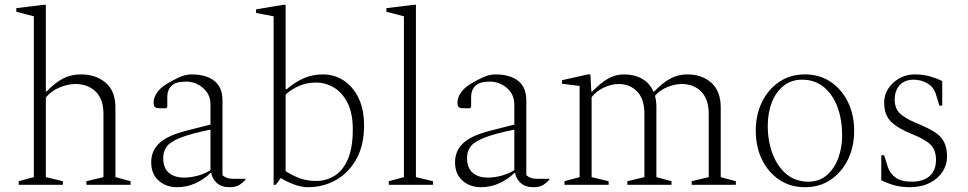

<svg xmlns="http://www.w3.org/2000/svg" viewBox="-20 -770 4034 800"><path d="M58 0V-15L121 -32V-702L48 -721V-736L161 -750H171V-388H173Q210 -426 243 -443Q276 -460 317 -460Q380 -460 420.5 -425Q461 -390 461 -323V-32L524 -15V0H340V-15L411 -32V-296Q411 -357 378.5 -388.5Q346 -420 293 -420Q263 -420 228 -405.5Q193 -391 171 -364V-32L242 -15V0Z M718 10Q672 10 641 -17.5Q610 -45 610 -94Q610 -142 644.5 -174Q679 -206 759 -226L857 -251V-334Q857 -377 826 -403.5Q795 -430 755 -430Q712 -430 694.5 -412.5Q677 -395 677 -365V-324L672 -319H646Q630 -319 625 -324Q620 -329 620 -343Q620 -362 633 -382Q646 -402 671 -418Q698 -435 725.5 -447.5Q753 -460 778 -460Q838 -460 872.5 -433.5Q907 -407 907 -351V-40Q915 -33 925.5 -29Q936 -25 950 -25H1002L1003 -24V-22Q996 -12 980 -1Q964 10 937 10Q902 10 883 -8Q864 -26 860 -50H858Q832 -24 795.5 -7Q759 10 718 10ZM660 -112Q660 -71 683 -50.5Q706 -30 748 -30Q773 -30 802 -37.5Q831 -45 857 -61V-230Q774 -213 731.5 -196Q689 -179 674.5 -159Q660 -139 660 -112Z M1120 0V-702L1047 -716V-731L1160 -750H1170V-398H1174Q1212 -430 1248 -445Q1284 -460 1324 -460Q1374 -460 1413 -434Q1452 -408 1474.5 -360.5Q1497 -313 1497 -247Q1497 -165 1465 -107.5Q1433 -50 1380 -20Q1327 10 1263 10Q1237 10 1206.5 -1Q1176 -12 1150 -28L1129 0ZM1297 -426Q1260 -426 1228.5 -413Q1197 -400 1170 -376V-57Q1201 -37 1231 -26.5Q1261 -16 1298 -16Q1338 -16 1373 -37Q1408 -58 1429 -105.5Q1450 -153 1450 -231Q1450 -298 1428 -341.5Q1406 -385 1371 -405.5Q1336 -426 1297 -426Z M1600 0V-15L1663 -32V-702L1590 -721V-736L1703 -750H1713V-32L1784 -15V0Z M1984 10Q1938 10 1907 -17.5Q1876 -45 1876 -94Q1876 -142 1910.5 -174Q1945 -206 2025 -226L2123 -251V-334Q2123 -377 2092 -403.5Q2061 -430 2021 -430Q1978 -430 1960.5 -412.5Q1943 -395 1943 -365V-324L1938 -319H1912Q1896 -319 1891 -324Q1886 -329 1886 -343Q1886 -362 1899 -382Q1912 -402 1937 -418Q1964 -435 1991.5 -447.5Q2019 -460 2044 -460Q2104 -460 2138.5 -433.5Q2173 -407 2173 -351V-40Q2181 -33 2191.5 -29Q2202 -25 2216 -25H2268L2269 -24V-22Q2262 -12 2246 -1Q2230 10 2203 10Q2168 10 2149 -8Q2130 -26 2126 -50H2124Q2098 -24 2061.5 -7Q2025 10 1984 10ZM1926 -112Q1926 -71 1949 -50.5Q1972 -30 2014 -30Q2039 -30 2068 -37.5Q2097 -45 2123 -61V-230Q2040 -213 1997.5 -196Q1955 -179 1940.5 -159Q1926 -139 1926 -112Z M2332 0V-15L2395 -32V-412L2322 -421V-436L2430 -460H2440L2444 -388H2447Q2482 -424 2513 -442Q2544 -460 2581 -460Q2623 -460 2655 -442Q2687 -424 2703 -388H2705Q2741 -425 2773 -442.5Q2805 -460 2844 -460Q2905 -460 2944 -425Q2983 -390 2983 -323V-32L3046 -15V0H2862V-15L2933 -32V-296Q2933 -357 2901.5 -388.5Q2870 -420 2820 -420Q2793 -420 2761.5 -407.5Q2730 -395 2709 -371Q2715 -349 2715 -323V-32L2778 -15V0H2594V-15L2665 -32V-296Q2665 -357 2635 -388.5Q2605 -420 2557 -420Q2529 -420 2497 -405.5Q2465 -391 2445 -365V-32L2516 -15V0Z M3334 10Q3273 10 3227 -21Q3181 -52 3155 -105Q3129 -158 3129 -225Q3129 -292 3155 -345Q3181 -398 3227 -429Q3273 -460 3334 -460Q3395 -460 3441 -429Q3487 -398 3513 -345Q3539 -292 3539 -225Q3539 -158 3513 -105Q3487 -52 3441 -21Q3395 10 3334 10ZM3348 -13Q3394 -13 3425.5 -40.5Q3457 -68 3473 -112Q3489 -156 3489 -205Q3489 -270 3470 -322.5Q3451 -375 3413.5 -406.5Q3376 -438 3322 -438Q3277 -438 3245 -412.5Q3213 -387 3196 -343.5Q3179 -300 3179 -246Q3179 -181 3199.5 -128Q3220 -75 3257.5 -44Q3295 -13 3348 -13Z M3771 10Q3736 10 3708.5 2.5Q3681 -5 3652 -19V-123H3664L3678 -78Q3687 -48 3711 -30.5Q3735 -13 3779 -13Q3827 -13 3853.5 -36.5Q3880 -60 3880 -104Q3880 -143 3859 -165.5Q3838 -188 3781 -211Q3721 -235 3692.5 -263Q3664 -291 3664 -343Q3664 -375 3681.5 -401.5Q3699 -428 3728 -444Q3757 -460 3790 -460Q3827 -460 3856 -451.5Q3885 -443 3906 -432V-330H3894L3881 -373Q3871 -408 3843.5 -423Q3816 -438 3788 -438Q3749 -438 3728.5 -415Q3708 -392 3708 -355Q3708 -318 3730 -297Q3752 -276 3801 -256Q3845 -238 3872.5 -221Q3900 -204 3913 -179.5Q3926 -155 3926 -117Q3926 -83 3907 -54Q3888 -25 3853 -7.5Q3818 10 3771 10Z"/></svg>

Font: Spectral ExtraLight
Style: Regular
Weight: 275
Designer: Jean-Baptiste Levee
Foundry: Production Type
Version: Version 2.001